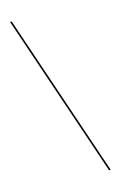

<svg xmlns="http://www.w3.org/2000/svg" viewBox="-161 -795 585 930"><g transform="rotate(-20 131.5 -330.5)"><path d="M230 89 25 -750H33L238 89Z"/></g></svg>

Font: Moniqa Black Display
Style: Regular
Weight: 900
Designer: Rajesh Rajput
Foundry: Rajesh Rajput
Version: Version 1.000